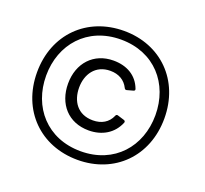

<svg xmlns="http://www.w3.org/2000/svg" viewBox="-135 -927 1205 1128"><g transform="rotate(20 467.0 -363.0)"><path d="M457 40C687 40 854 -125 854 -363C854 -601 687 -766 457 -766C225 -766 58 -601 58 -363C58 -125 225 40 457 40ZM457 -14C246 -14 115 -167 115 -363C115 -558 246 -712 457 -712C667 -712 798 -560 798 -363C798 -167 667 -14 457 -14ZM459 -145C541 -145 610 -184 641 -260C643 -268 639 -272 633 -274L591 -287C585 -289 579 -286 577 -279C557 -233 516 -209 462 -209C366 -209 321 -279 321 -363C321 -445 367 -518 461 -518C513 -518 553 -495 574 -452C577 -445 582 -443 588 -444L628 -455C635 -457 638 -462 635 -469C607 -544 541 -581 458 -581C334 -581 252 -491 252 -363C252 -236 331 -145 459 -145Z"/></g></svg>

Font: LINE Seed JP App_OTF Regular
Style: Regular
Weight: 400
Designer: LY Corporation & Fontrix & Fontworks
Version: Version 1.002